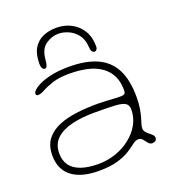

<svg xmlns="http://www.w3.org/2000/svg" viewBox="-124 -735 783 865"><g transform="rotate(-20 267.0 -302.0)"><path d="M203 33.5Q164.5 33.5 132.8 25.5Q101 17.5 77.8 0.8Q54.5 -16 42 -41.8Q29.5 -67.5 29.5 -103Q29.5 -150.5 52.2 -180Q75 -209.5 113.8 -225.5Q152.5 -241.5 201 -247.2Q249.5 -253 301 -253Q320 -253 340.2 -251.8Q360.5 -250.5 378.5 -249.5Q396.5 -248.5 409.5 -248.5Q424 -248.5 429 -253Q434 -257.5 434 -269.5Q434 -298.5 426.8 -321.2Q419.5 -344 406 -361Q392.5 -378 374 -390Q346 -408.5 308 -416.2Q270 -424 227 -424Q178 -424 146.2 -413.5Q114.5 -403 95.2 -392.2Q76 -381.5 64.5 -381.5Q58 -381.5 55.5 -383.5Q53 -385.5 53 -391Q53 -399.5 65.5 -410.2Q78 -421 101.5 -431Q125 -441 159 -447.5Q193 -454 235.5 -454Q317 -454 370.5 -429.8Q424 -405.5 450.2 -354.5Q476.5 -303.5 476.5 -222Q476.5 -191.5 472.8 -168.5Q469 -145.5 464.2 -129Q459.5 -112.5 455.8 -100.8Q452 -89 452 -80.5Q452 -70 458.2 -62Q464.5 -54 473 -47.5Q481.5 -41 487.8 -34.5Q494 -28 494 -20.5Q494 -9 486.2 -5.2Q478.5 -1.5 472 -1.5Q461 -1.5 453.5 -11.2Q446 -21 438.2 -30.5Q430.5 -40 418 -40Q411.5 -40 404.8 -37.2Q398 -34.5 386.5 -25.5Q373 -14.5 350.8 -0.8Q328.5 13 293 23.2Q257.5 33.5 203 33.5ZM213 3.5Q256 3.5 296 -10.2Q336 -24 367.2 -48.8Q398.5 -73.5 416.8 -106.5Q435 -139.5 435 -177.5Q435 -199 420 -208Q405 -217 369.5 -218.8Q334 -220.5 271.5 -220.5Q214 -220.5 166.2 -209.2Q118.5 -198 90.2 -172Q62 -146 62 -101.5Q62 -66.5 79.2 -43.2Q96.5 -20 130.2 -8.2Q164 3.5 213 3.5ZM132 -482.5Q125.5 -482.5 120.8 -489.5Q116 -496.5 116 -512Q116 -557 132.2 -584.8Q148.5 -612.5 177.2 -625.5Q206 -638.5 242.5 -638.5Q281 -638.5 313 -622Q345 -605.5 364.2 -574.2Q383.5 -543 383.5 -498.5Q383.5 -489 379.2 -483.5Q375 -478 369.5 -478Q362 -478 357 -485Q352 -492 351 -511Q349 -544 332 -566Q315 -588 290.5 -599Q266 -610 241 -610Q210.5 -610 181.5 -590Q152.5 -570 148.5 -521Q146.5 -499 142.8 -490.8Q139 -482.5 132 -482.5Z"/></g></svg>

Font: Gluten Thin Thin
Style: Regular
Weight: 250
Version: Version 1.300